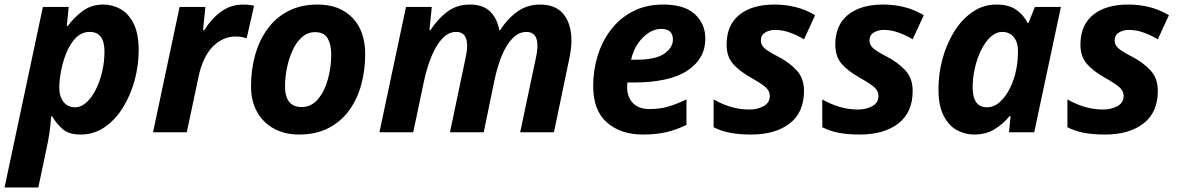

<svg xmlns="http://www.w3.org/2000/svg" viewBox="-53 -576 5130 836"><path d="M-33.2 240.2 133.8 -545.9H246.1L237.8 -462.9H242.2Q267.6 -498 305.7 -527.1Q343.8 -556.2 397 -556.2Q436.5 -556.2 471.7 -536.6Q506.8 -517.1 528.8 -473.4Q550.8 -429.7 550.8 -356.9Q550.8 -290.5 533 -225.6Q515.1 -160.6 482.2 -107.4Q449.2 -54.2 402.6 -22.2Q356 9.8 297.9 9.8Q247.6 9.8 220.7 -13.2Q193.8 -36.1 173.8 -69.8H169.9Q167 -30.3 162.1 3.2Q157.2 36.6 148.9 74.2L113.8 240.2ZM272.9 -108.9Q300.3 -108.9 323.5 -130.1Q346.7 -151.4 364.5 -186.8Q382.3 -222.2 392.1 -265.1Q401.9 -308.1 401.9 -351.1Q401.9 -437 337.9 -437Q302.2 -437 277.1 -411.1Q252 -385.3 236.1 -345.9Q220.2 -306.6 212.6 -265.9Q205.1 -225.1 205.1 -194.8Q205.1 -156.2 223.4 -132.6Q241.7 -108.9 272.9 -108.9Z M613.3 0 729 -545.9H841.3L831.1 -444.8H836.4Q869.6 -497.1 911.4 -526.6Q953.1 -556.2 1006.3 -556.2Q1018.1 -556.2 1031.5 -554.7Q1044.9 -553.2 1053.2 -550.8L1021 -409.2Q1013.2 -412.1 1000.2 -414.6Q987.3 -417 972.2 -417Q917.5 -417 874 -373.5Q830.6 -330.1 812 -244.1L760.3 0Z M1249 9.8Q1187.5 9.8 1140.4 -15.6Q1093.3 -41 1066.7 -88.1Q1040 -135.3 1040 -200.2Q1040 -272.5 1058.1 -336.9Q1076.2 -401.4 1112.3 -450.7Q1148.4 -500 1202.9 -528.1Q1257.3 -556.2 1330.1 -556.2Q1425.3 -556.2 1481.2 -499Q1537.1 -441.9 1537.1 -339.8Q1537.1 -270.5 1520 -207.5Q1502.9 -144.5 1467.5 -95.7Q1432.1 -46.9 1377.7 -18.6Q1323.2 9.8 1249 9.8ZM1261.2 -109.9Q1301.8 -109.9 1330.3 -142.8Q1358.9 -175.8 1374 -228.5Q1389.2 -281.2 1389.2 -339.8Q1389.2 -381.3 1373.8 -408.7Q1358.4 -436 1319.3 -436Q1285.6 -436 1261 -413.6Q1236.3 -391.1 1220.2 -355.2Q1204.1 -319.3 1196 -278.3Q1188 -237.3 1188 -200.2Q1188 -109.9 1261.2 -109.9Z M1599.1 0 1714.8 -545.9H1827.1L1816.9 -444.8H1821.3Q1853 -493.7 1894.5 -524.9Q1936 -556.2 1993.2 -556.2Q2049.3 -556.2 2080.3 -526.6Q2111.3 -497.1 2121.1 -444.8H2125Q2155.8 -493.7 2199 -524.9Q2242.2 -556.2 2298.8 -556.2Q2367.2 -556.2 2401.1 -513.7Q2435.1 -471.2 2435.1 -398.9Q2435.1 -361.8 2423.8 -311L2358.9 0H2211.9L2279.3 -318.8Q2287.1 -354 2287.1 -377Q2287.1 -437 2239.3 -437Q2205.6 -437 2178.5 -408.9Q2151.4 -380.9 2131.8 -333.3Q2112.3 -285.6 2100.1 -227.1L2053.2 0H1906.2L1973.1 -318.8Q1981 -354 1981 -377Q1981 -437 1933.1 -437Q1899.9 -437 1873 -408.4Q1846.2 -379.9 1826.4 -332Q1806.6 -284.2 1793.9 -226.1L1746.1 0Z M2745.6 9.8Q2649.9 9.8 2589.8 -42.5Q2529.8 -94.7 2529.8 -201.2Q2529.8 -269.5 2549.3 -333.3Q2568.8 -397 2607.7 -447.3Q2646.5 -497.6 2703.4 -526.9Q2760.3 -556.2 2835 -556.2Q2926.8 -556.2 2972.4 -514.4Q3018.1 -472.7 3018.1 -407.2Q3018.1 -320.8 2940.4 -268.8Q2862.8 -216.8 2703.6 -216.8H2678.7Q2678.2 -210.9 2678 -206.5Q2677.7 -202.1 2677.7 -196.8Q2677.7 -152.8 2703.1 -127Q2728.5 -101.1 2774.9 -101.1Q2817.9 -101.1 2853 -110.8Q2888.2 -120.6 2936 -143.1V-32.2Q2893.1 -11.2 2848.6 -0.7Q2804.2 9.8 2745.6 9.8ZM2694.8 -315.9H2716.8Q2801.8 -315.9 2839.4 -342.3Q2877 -368.7 2877 -403.8Q2877 -450.2 2825.7 -450.2Q2798.3 -450.2 2771.5 -433.1Q2744.6 -416 2724.1 -385.7Q2703.6 -355.5 2694.8 -315.9Z M3217.8 9.8Q3165.5 9.8 3126.7 2.4Q3087.9 -4.9 3054.2 -22V-143.1Q3090.8 -122.1 3129.6 -110.6Q3168.5 -99.1 3210 -99.1Q3244.6 -99.1 3271.7 -113.8Q3298.8 -128.4 3298.8 -158.2Q3298.8 -178.2 3283.2 -193.8Q3267.6 -209.5 3216.8 -237.8Q3166 -266.6 3138.4 -298.3Q3110.8 -330.1 3110.8 -381.8Q3110.8 -466.8 3166.3 -511.5Q3221.7 -556.2 3318.8 -556.2Q3366.2 -556.2 3410.2 -545.4Q3454.1 -534.7 3496.1 -509.8L3447.8 -404.8Q3418.9 -422.4 3386.5 -434.1Q3354 -445.8 3321.8 -445.8Q3297.9 -445.8 3278.8 -434.6Q3259.8 -423.3 3259.8 -399.9Q3259.8 -380.4 3275.9 -366Q3292 -351.6 3334 -330.1Q3383.3 -304.7 3415.5 -270Q3447.8 -235.4 3447.8 -180.2Q3447.8 -86.4 3385.3 -38.3Q3322.8 9.8 3217.8 9.8Z M3690.9 9.8Q3638.7 9.8 3599.9 2.4Q3561 -4.9 3527.3 -22V-143.1Q3564 -122.1 3602.8 -110.6Q3641.6 -99.1 3683.1 -99.1Q3717.8 -99.1 3744.9 -113.8Q3772 -128.4 3772 -158.2Q3772 -178.2 3756.3 -193.8Q3740.7 -209.5 3689.9 -237.8Q3639.2 -266.6 3611.6 -298.3Q3584 -330.1 3584 -381.8Q3584 -466.8 3639.4 -511.5Q3694.8 -556.2 3792 -556.2Q3839.4 -556.2 3883.3 -545.4Q3927.2 -534.7 3969.2 -509.8L3920.9 -404.8Q3892.1 -422.4 3859.6 -434.1Q3827.1 -445.8 3794.9 -445.8Q3771 -445.8 3752 -434.6Q3732.9 -423.3 3732.9 -399.9Q3732.9 -380.4 3749 -366Q3765.1 -351.6 3807.1 -330.1Q3856.4 -304.7 3888.7 -270Q3920.9 -235.4 3920.9 -180.2Q3920.9 -86.4 3858.4 -38.3Q3795.9 9.8 3690.9 9.8Z M4187.5 9.8Q4147.9 9.8 4112.8 -9.8Q4077.6 -29.3 4055.4 -72.8Q4033.2 -116.2 4033.2 -188Q4033.2 -254.9 4051 -320.3Q4068.8 -385.7 4102.1 -439Q4135.3 -492.2 4181.9 -524.2Q4228.5 -556.2 4286.1 -556.2Q4338.4 -556.2 4370.8 -534.2Q4403.3 -512.2 4421.4 -476.1H4425.3L4453.1 -545.9H4566.4L4450.2 0H4340.3L4347.2 -70.8H4343.3Q4314 -35.2 4276.6 -12.7Q4239.3 9.8 4187.5 9.8ZM4245.1 -108.9Q4275.4 -108.9 4301.3 -132.6Q4327.1 -156.2 4345.7 -194.3Q4364.3 -232.4 4372.1 -274.9Q4376 -294.4 4377.7 -314.2Q4379.4 -334 4379.4 -356.9Q4379.4 -391.6 4361.1 -414.3Q4342.8 -437 4311 -437Q4284.2 -437 4260.7 -415.8Q4237.3 -394.5 4219.7 -359.1Q4202.1 -323.7 4192.1 -281Q4182.1 -238.3 4182.1 -194.8Q4182.1 -108.9 4245.1 -108.9Z M4758.3 9.8Q4706.1 9.8 4667.2 2.4Q4628.4 -4.9 4594.7 -22V-143.1Q4631.3 -122.1 4670.2 -110.6Q4709 -99.1 4750.5 -99.1Q4785.2 -99.1 4812.3 -113.8Q4839.4 -128.4 4839.4 -158.2Q4839.4 -178.2 4823.7 -193.8Q4808.1 -209.5 4757.3 -237.8Q4706.5 -266.6 4679 -298.3Q4651.4 -330.1 4651.4 -381.8Q4651.4 -466.8 4706.8 -511.5Q4762.2 -556.2 4859.4 -556.2Q4906.7 -556.2 4950.7 -545.4Q4994.6 -534.7 5036.6 -509.8L4988.3 -404.8Q4959.5 -422.4 4927 -434.1Q4894.5 -445.8 4862.3 -445.8Q4838.4 -445.8 4819.3 -434.6Q4800.3 -423.3 4800.3 -399.9Q4800.3 -380.4 4816.4 -366Q4832.5 -351.6 4874.5 -330.1Q4923.8 -304.7 4956.1 -270Q4988.3 -235.4 4988.3 -180.2Q4988.3 -86.4 4925.8 -38.3Q4863.3 9.8 4758.3 9.8Z"/></svg>

Font: Open Sans
Style: Bold Italic
Weight: 700
Italic angle: -12°
Designer: Monotype Design Team
Foundry: Monotype Imaging Inc.
Version: Version 3.003; ttfautohint (v1.8.4)